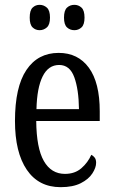

<svg xmlns="http://www.w3.org/2000/svg" viewBox="-20 -765 471 795"><path d="M231 10Q140 10 91 -62Q42 -134 42 -264Q42 -405 89.5 -475.5Q137 -546 223 -546Q303 -546 348 -484.5Q393 -423 393 -304V-264H130Q131 -152 161.5 -98.5Q192 -45 249 -45Q290 -45 317 -68.5Q344 -92 358 -124Q366 -120 372 -112.5Q378 -105 378 -91Q378 -71 362.5 -47Q347 -23 314.5 -6.5Q282 10 231 10ZM307 -313Q306 -395 287.5 -445.5Q269 -496 225 -496Q180 -496 156.5 -448.5Q133 -401 131 -313ZM288 -640Q270 -640 257.5 -651.5Q245 -663 245 -692Q245 -722 257.5 -733.5Q270 -745 288 -745Q305 -745 317.5 -733.5Q330 -722 330 -692Q330 -663 317.5 -651.5Q305 -640 288 -640ZM144 -640Q127 -640 115 -651.5Q103 -663 103 -692Q103 -722 115 -733.5Q127 -745 144 -745Q161 -745 174 -733.5Q187 -722 187 -692Q187 -663 174 -651.5Q161 -640 144 -640Z"/></svg>

Font: Noto Serif Thai ExtraCondensed
Style: Regular
Weight: 400
Width: 2
Designer: Monotype Design Team
Foundry: Monotype Imaging Inc.
Version: Version 2.002; ttfautohint (v1.8.4.7-5d5b)